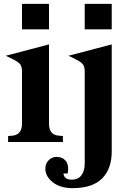

<svg xmlns="http://www.w3.org/2000/svg" viewBox="-20 -736 679 995"><path d="M94 -584V-716H234V-584ZM10 -447 234 -506V-95Q234 -66 246.5 -50.5Q259 -35 284 -33L306 -31V0H22V-31L45 -33Q68 -35 81 -50.5Q94 -66 94 -95V-365Q94 -389 85.5 -401.5Q77 -414 47 -429ZM419 -584V-716H559V-584ZM335 -447 559 -506V49Q559 139 509 189Q459 239 356 239Q292 239 253.5 208.5Q215 178 215 138Q215 111 232.5 94Q250 77 273 77Q304 77 321 98Q338 119 331 163H309Q310 178 320.5 186.5Q331 195 351 195Q386 195 402.5 171.5Q419 148 419 113V-365Q419 -389 410.5 -401.5Q402 -414 372 -429Z"/></svg>

Font: Redaction
Style: Bold
Weight: 700
Designer: Jeremy Mickel / Forest Young
Foundry: MCKL
Version: Version 2.001; Redaction Bold